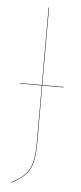

<svg xmlns="http://www.w3.org/2000/svg" viewBox="-55 -711 352 832"><g transform="rotate(5 121.0 -294.5)"><path d="M216.8 -342.8V-340.8H124V-85Q124 -13.2 104.7 23.9Q85.4 61 25.9 90.8L24.9 88.9Q83.5 60.1 102.8 23.2Q122.1 -13.7 122.1 -85V-340.8H27.8V-342.8H122.1V-680.2H124V-342.8Z"/></g></svg>

Font: Fira Sans Compressed Two
Style: Regular
Weight: 100
Width: 1
Designer: Carrois Corporate & Edenspiekermann AG
Foundry: Carrois Corporate GbR & Edenspiekermann AG
Version: Version 4.203;PS 004.203;hotconv 1.0.88;makeotf.lib2.5.64775